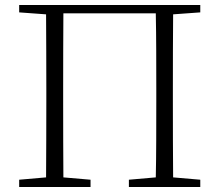

<svg xmlns="http://www.w3.org/2000/svg" viewBox="-20 -743 872 763"><path d="M56.2 -693.8V-723.1H775.9V-693.8L668 -686Q667.5 -613.3 667.2 -538.8Q667 -464.4 667 -390.1V-340.8Q667 -257.8 667.2 -184.3Q667.5 -110.8 668 -38.1L775.9 -28.8V0H492.2V-28.8L599.1 -38.1Q600.6 -109.9 600.8 -183.8Q601.1 -257.8 601.1 -340.8V-390.1Q601.1 -465.8 600.8 -540.8Q600.6 -615.7 599.1 -689.9H231.9Q231.4 -615.7 231.2 -540.8Q231 -465.8 231 -390.1V-340.8Q231 -257.8 231.2 -183.8Q231.4 -109.9 231.9 -38.1L339.8 -28.8V0H56.2V-28.8L163.1 -38.1Q163.6 -109.9 163.8 -183.8Q164.1 -257.8 164.1 -340.8V-390.1Q164.1 -464.4 163.8 -538.3Q163.6 -612.3 163.1 -686Z"/></svg>

Font: Source Han Serif TW ExtraLight
Style: Regular
Weight: 250
Designer: Ryoko NISHIZUKA Ë•øÂ°öÊ∂ºÂ≠ê (kana & ideographs); Frank Grie√ühammer (Latin, Greek & Cyrillic); Wenlong ZHANG Âº†ÊñáÈæô 
Foundry: Adobe
Version: Version 2.003;hotconv 1.1.1;makeotfexe 2.6.0